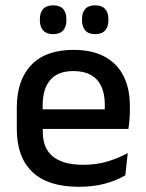

<svg xmlns="http://www.w3.org/2000/svg" viewBox="-20 -689 546 720"><path d="M276.5 11.5Q159.5 11.5 101.2 -44.2Q43 -100 43 -205V-285Q43 -388.5 97.2 -445.2Q151.5 -502 255.5 -502Q326 -502 373 -476.2Q420 -450.5 443.5 -403.5Q467 -356.5 467 -292V-273.5Q467 -256.5 465.5 -239Q464 -221.5 461.5 -205.5H371.5Q372.5 -231.5 372.8 -254.5Q373 -277.5 373 -296.5Q373 -337 360 -365Q347 -393 321 -407.8Q295 -422.5 255.5 -422.5Q197 -422.5 168.5 -389.2Q140 -356 140 -294.5V-248.5L140.5 -237V-193.5Q140.5 -166 148.8 -143.5Q157 -121 175.2 -104.8Q193.5 -88.5 222.5 -79.8Q251.5 -71 293 -71Q340 -71 381.2 -83Q422.5 -95 459 -115L450 -31.5Q417 -12 373.2 -0.2Q329.5 11.5 276.5 11.5ZM95 -205.5V-279H441.5V-205.5ZM179 -561Q154.5 -561 142 -574.8Q129.5 -588.5 129.5 -613.5V-617Q129.5 -642 142 -655.5Q154.5 -669 179 -669Q204.5 -669 216.8 -655.5Q229 -642 229 -617V-613.5Q229 -588.5 216.8 -574.8Q204.5 -561 179 -561ZM337 -561Q312 -561 299.8 -574.8Q287.5 -588.5 287.5 -613.5V-617Q287.5 -642 299.8 -655.5Q312 -669 337 -669Q362 -669 374.2 -655.5Q386.5 -642 386.5 -617V-613.5Q386.5 -588.5 374.2 -574.8Q362 -561 337 -561Z"/></svg>

Font: Anek Gujarati Medium
Style: Regular
Weight: 500
Designer: Mrunmayee Ghaisas (Gujarati), Yesha Goshar (Latin)
Foundry: Ek Type
Version: Version 1.003